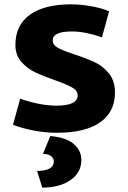

<svg xmlns="http://www.w3.org/2000/svg" viewBox="-20 -600 590 885"><path d="M40 0ZM40 -25 73 -145Q166 -113 240 -113Q338 -113 338 -161Q338 -182 313 -196.5Q288 -211 234 -230Q177 -250 140.5 -267.5Q104 -285 77.5 -316Q51 -347 51 -393Q51 -485 118.5 -532.5Q186 -580 306 -580Q351 -580 399.5 -571.5Q448 -563 483 -548L450 -428Q372 -455 311 -455Q223 -455 223 -414Q223 -393 246 -380Q269 -367 321 -350Q379 -331 417 -313Q455 -295 482.5 -261Q510 -227 510 -173Q510 -85 442 -36.5Q374 12 242 12Q188 12 134 1.5Q80 -9 40 -25ZM151 188Q228 187 228 145Q228 130 216 120Q204 110 178 109L212 27Q287 34 321 64.5Q355 95 355 138Q355 194 306.5 229Q258 264 175 265Z"/></svg>

Font: Martel Sans Black
Style: Regular
Weight: 900
Designer: Dan Reynolds and Mathieu Réguer
Foundry: Dan Reynolds and Mathieu Réguer
Version: Version 1.002; ttfautohint (v1.1) -l 5 -r 5 -G 72 -x 0 -D la